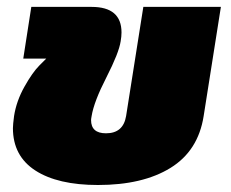

<svg xmlns="http://www.w3.org/2000/svg" viewBox="-20 -520 669 557"><path d="M17.5 -148.3Q17.5 -158.3 20.8 -183.3Q27.5 -226.7 50.8 -268.3Q74.2 -310 94.2 -330L114.2 -350H47.5L70.8 -500H245.8Q332.5 -500 332.5 -425.8Q332.5 -414.2 330 -400Q325 -366.7 288.8 -295.8Q252.5 -225 245.8 -183.3Q244.2 -175 244.2 -171.7Q244.2 -133.3 287.5 -133.3Q337.5 -133.3 345.8 -183.3L395.8 -500H620.8L570.8 -183.3Q555 -82.5 474.6 -32.9Q394.2 16.7 264.2 16.7Q147.5 16.7 82.5 -25.4Q17.5 -67.5 17.5 -148.3Z"/></svg>

Font: BoonTook
Style: Italic
Weight: 400
Italic angle: -9°
Designer: Sungsit Sawaiwan
Foundry: FontUni
Version: Version 3.0